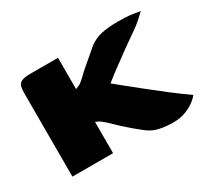

<svg xmlns="http://www.w3.org/2000/svg" viewBox="-103 -627 868 802"><g transform="rotate(-30 331.0 -225.5)"><path d="M527 15Q493 15 463 8.5Q433 2 410 -15Q403 -21 393 -28.5Q383 -36 372 -45.5Q361 -55 349.5 -65Q338 -75 327 -85Q316 -95 306 -105Q294 -117 285 -125Q276 -133 264 -142L245 -151V0H49V-401Q49 -420 52 -433Q55 -446 68 -453Q81 -460 112 -460Q145 -460 178.5 -460Q212 -460 245 -460Q245 -445 245 -425Q245 -405 245 -384Q245 -363 245 -343Q245 -323 245 -309L264 -317Q271 -321 277.5 -326.5Q284 -332 294 -341Q303 -351 322.5 -367.5Q342 -384 363.5 -402.5Q385 -421 398 -432Q425 -452 457.5 -459Q490 -466 537 -466Q571 -466 593.5 -463.5Q616 -461 642 -456Q640 -455 630.5 -445.5Q621 -436 609 -426Q597 -416 591 -411Q552 -384 508 -352.5Q464 -321 422 -289.5Q380 -258 347 -228L348 -285Q378 -260 414 -231Q450 -202 490 -170Q530 -138 572 -105.5Q614 -73 657 -43Q651 -34 634 -20.5Q617 -7 590 4Q563 15 527 15Z"/></g></svg>

Font: Genos Thin ExtraBold
Style: Regular
Weight: 800
Version: Version 1.010